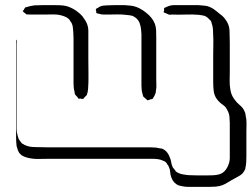

<svg xmlns="http://www.w3.org/2000/svg" viewBox="-20 -577 986 752"><path d="M945 -59V34Q945 45 944.5 55.5Q944 66 942 77Q941 79 941 82.5Q941 86 939 88Q932 104 917 112Q902 120 888 128Q879 133 869.5 139Q860 145 849 149Q837 153 824 154Q811 155 798 155H745Q732 155 718.5 155Q705 155 692 152L679 149Q659 140 651 118Q647 107 646.5 96.5Q646 86 641 76Q640 73 638.5 70.5Q637 68 635 67Q633 61 629 58Q626 55 620 53Q610 48 599.5 46.5Q589 45 578 45H170Q151 45 130 45.5Q109 46 89 41Q81 39 72.5 35.5Q64 32 58 25Q53 20 50 11Q47 2 45 -5Q43 -22 43 -39.5Q43 -57 43 -74V-416Q43 -417 42.5 -418.5Q42 -420 43 -421Q44 -422 44.5 -420Q45 -418 45 -417Q46 -415 45.5 -412Q45 -409 45 -406V-100Q45 -87 45 -73.5Q45 -60 49 -46Q50 -43 51 -39.5Q52 -36 53 -33Q54 -31 56 -28.5Q58 -26 59 -24Q63 -18 66 -15Q68 -14 70.5 -13Q73 -12 75 -10Q85 -5 95 -3Q105 -1 116 -1Q139 0 164.5 0Q190 0 212 0H569Q590 0 606 4Q611 4 617 6Q636 15 644 37Q649 47 650.5 58Q652 69 657 79Q659 82 661.5 84.5Q664 87 666 90Q668 95 671 96Q681 103 694 105.5Q707 108 718 109Q736 110 754 110Q772 110 790 110Q802 110 814.5 109.5Q827 109 838 106Q855 101 864.5 87.5Q874 74 878 58Q880 50 880 41Q880 32 880 24V-96Q879 -105 879 -114.5Q879 -124 876 -133Q875 -137 873 -140.5Q871 -144 869 -148Q864 -159 853.5 -166Q843 -173 835 -182Q820 -198 817 -220Q816 -229 815.5 -238.5Q815 -248 815 -257V-321Q815 -336 815 -358Q815 -380 815.5 -401.5Q816 -423 815 -438Q815 -451 814 -463Q813 -475 809 -486Q808 -488 807.5 -491.5Q807 -495 805 -496L799 -502Q797 -504 794.5 -506.5Q792 -509 789 -511Q783 -515 774.5 -516.5Q766 -518 758 -519Q736 -521 707 -520Q678 -519 655 -520Q652 -520 648 -519.5Q644 -519 641 -520Q638 -521 630 -525Q629 -526 626 -526.5Q623 -527 622 -528Q620 -532 623 -537Q623 -538 622.5 -541Q622 -544 623 -545Q625 -547 629.5 -548.5Q634 -550 635 -551Q648 -557 663 -557Q678 -557 691 -557H755Q764 -556 773.5 -555.5Q783 -555 792 -553Q806 -549 818 -540.5Q830 -532 840 -523Q846 -519 852 -513.5Q858 -508 862 -502Q878 -482 879 -457Q880 -432 880 -409V-297Q880 -281 879.5 -263Q879 -245 882 -228Q885 -205 898 -188Q907 -175 920 -164.5Q933 -154 939 -138Q941 -135 941 -131.5Q941 -128 942 -125Q946 -109 945.5 -92.5Q945 -76 945 -59ZM115 -556Q133 -557 151 -557Q169 -557 187 -557Q201 -557 214.5 -556.5Q228 -556 241 -553Q277 -542 303 -513Q308 -506 313 -498.5Q318 -491 321 -483Q326 -470 326 -455.5Q326 -441 326 -427V-344Q326 -322 326.5 -287Q327 -252 325 -229Q325 -225 323.5 -217.5Q322 -210 320 -205Q319 -203 316.5 -201Q314 -199 312 -197Q309 -192 306 -190Q305 -189 301 -189.5Q297 -190 295 -191Q294 -191 291.5 -190.5Q289 -190 287 -191Q286 -192 284 -195.5Q282 -199 280 -200Q279 -202 277 -203.5Q275 -205 274 -207Q272 -210 272 -218Q268 -231 268 -250Q268 -261 268 -282Q268 -303 268 -327Q268 -351 268 -372Q268 -393 268 -404Q268 -416 268 -428Q268 -440 267 -452Q266 -460 265.5 -468Q265 -476 262 -483Q261 -486 259.5 -488.5Q258 -491 256 -493Q255 -495 253.5 -497.5Q252 -500 250 -502Q244 -508 235.5 -511.5Q227 -515 219 -517Q203 -521 186 -520.5Q169 -520 152 -520H94Q92 -521 88.5 -520.5Q85 -520 83 -521Q81 -523 78 -525.5Q75 -528 73 -529Q72 -531 70.5 -531.5Q69 -532 69 -533Q69 -534 72 -537Q74 -539 75.5 -542.5Q77 -546 79 -548Q81 -549 83.5 -549Q86 -549 87 -550Q94 -552 100 -553.5Q106 -555 115 -556ZM399 -556Q416 -557 433 -557Q450 -557 466 -557Q475 -556 484.5 -555.5Q494 -555 503 -553Q526 -548 551.5 -528Q577 -508 586 -485Q591 -472 591.5 -456.5Q592 -441 592 -427V-264Q592 -254 592.5 -244Q593 -234 591 -224Q590 -220 590 -216Q590 -212 588 -209Q587 -206 585.5 -203Q584 -200 582 -197Q581 -196 580 -193.5Q579 -191 578 -190Q574 -188 569 -188Q568 -187 564 -185.5Q560 -184 558 -184Q556 -185 553.5 -188Q551 -191 549 -192L541 -199Q540 -201 539.5 -204.5Q539 -208 538 -210Q534 -223 534 -242Q534 -253 534 -274Q534 -295 534 -319Q534 -343 534 -364Q534 -385 534 -396V-444Q533 -452 532.5 -460.5Q532 -469 530 -476Q525 -500 506 -511Q499 -516 489 -517Q479 -518 471 -519Q455 -521 438 -520.5Q421 -520 404 -520Q395 -520 386 -520Q377 -520 368 -523Q367 -523 363 -524Q359 -525 357 -526V-533Q354 -539 356 -541Q356 -543 359 -544Q362 -545 363 -546Q365 -548 368 -549.5Q371 -551 373 -552Q378 -554 385 -555Q392 -556 399 -556Z"/></svg>

Font: Rubik Vinyl
Style: Regular
Weight: 400
Designer: Hubert and Fischer, NaN
Foundry: Hubert and Fischer, NaN
Version: Version 2.200